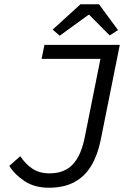

<svg xmlns="http://www.w3.org/2000/svg" viewBox="-20 -866 640 898"><path d="M209 12Q141.7 12 95.4 -18.5Q49 -49 23.5 -90.1L74.9 -135.5Q98.6 -99.2 131.5 -77.2Q164.5 -55.2 211.6 -55.2Q281.5 -55.2 320.8 -97.4Q360.1 -139.7 376.9 -226.5L449.8 -590.6H174.5L187.9 -656.3H540.3L451 -211.4Q436.8 -140.7 406.6 -90.5Q376.4 -40.3 327.6 -14.2Q278.8 12 209 12ZM259.4 -699 226.2 -727.5 356.3 -845.9H443.2L531.9 -725.3L493 -700.2L397.6 -796.5H393.6Z"/></svg>

Font: SourceCodeVF
Style: Italic
Weight: 200
Italic angle: -11°
Monospace: yes
Designer: Paul D. Hunt, Teo Tuominen
Foundry: Adobe
Version: Version 1.026;hotconv 1.1.0;makeotfexe 2.6.0